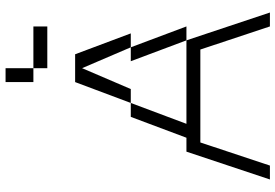

<svg xmlns="http://www.w3.org/2000/svg" viewBox="-170 -820 990 690"><g transform="rotate(-90 325.0 -475.0)"><path d="M500 -500H450L525 -300H575ZM25 0H75L158 -250H492L575 0H625L525 -300H225L300 -500H250L175 -300H125ZM300 -500H350L425 -675L500 -500H550L475 -700H375ZM375 -850H425V-950H375ZM425 -800H575V-850H425Z"/></g></svg>

Font: LS-VG5000 Light Shifted
Style: Regular
Weight: 400
Designer: Justin Bihan, 2021
Foundry: Justin Bihan, 2021
Version: Version 1.000;Glyphs 3.1.2 (3151)